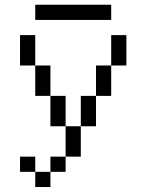

<svg xmlns="http://www.w3.org/2000/svg" viewBox="-20 -582 602 790"><path d="M437.5 -437.5V-312.5H500V-437.5ZM62.5 125H125V62.5H62.5ZM62.5 -312.5H125V-437.5H62.5ZM125 187.5H187.5V125H125ZM125 -187.5H187.5V-312.5H125ZM125 -500H437.5V-562.5H125ZM187.5 125H250V62.5H187.5ZM187.5 -62.5H250V-187.5H187.5ZM250 62.5H312.5V-62.5H250ZM312.5 -62.5H375V-187.5H312.5ZM375 -187.5H437.5V-312.5H375Z"/></svg>

Font: ChillMoonMono
Style: Regular
Weight: 400
Designer: Warren2060
Foundry: ChillType
Version: Version 1.000;Glyphs 3.1.1 (3135)